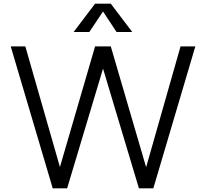

<svg xmlns="http://www.w3.org/2000/svg" viewBox="-20 -1009 1113 1038"><path d="M38 0ZM1036 -758 809 9H731L537 -638L343 9H265L38 -758H117L304 -106L494 -758H579L770 -105L956 -758ZM610 -836 537 -947 463 -836H378L494 -989H579L695 -836Z"/></svg>

Font: Biryani Light
Style: Regular
Weight: 300
Designer: Dan Reynolds and Mathieu Réguer
Foundry: Dan Reynolds and Mathieu Réguer
Version: Version 1.004; ttfautohint (v1.1) -l 5 -r 5 -G 72 -x 0 -D la